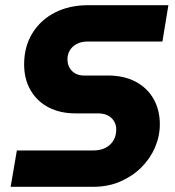

<svg xmlns="http://www.w3.org/2000/svg" viewBox="-20 -720 673 740"><path d="M21 0 45 -140H338Q368 -140 388 -151Q408 -162 418 -180Q428 -198 428 -221Q428 -239 419.5 -253Q411 -267 395.5 -275Q380 -283 358 -283H271Q212 -283 167.5 -306Q123 -329 98 -372Q73 -415 73 -472Q73 -540 104.5 -591.5Q136 -643 191.5 -671.5Q247 -700 320 -700H629L606 -560H318Q294 -560 276.5 -551Q259 -542 249.5 -526.5Q240 -511 240 -492Q240 -472 248.5 -458Q257 -444 271 -436.5Q285 -429 302 -429H395Q458 -429 503 -405Q548 -381 572 -338.5Q596 -296 596 -241Q596 -195 577.5 -152Q559 -109 525 -75Q491 -41 444 -20.5Q397 0 339 0Z"/></svg>

Font: MuseoModerno Thin
Style: Bold Italic
Weight: 700
Italic angle: -9°
Version: Version 1.003